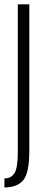

<svg xmlns="http://www.w3.org/2000/svg" viewBox="-43 -618 190 868"><path d="M-23 229.5Q34 229.5 61.8 197Q89.5 164.5 89.5 64.5V-598.5H37.5V67Q37.5 141.5 22.5 165Q7.5 188.5 -23 188.5Z"/></svg>

Font: Anybody ExtraCondensed Light
Style: Regular
Weight: 300
Width: 2
Version: Version 1.113;gftools[0.9.25]